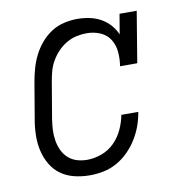

<svg xmlns="http://www.w3.org/2000/svg" viewBox="-67 -600 634 671"><g transform="rotate(-10 250.0 -265.0)"><path d="M200 8Q171 8 144.5 1.5Q118 -5 97 -20Q76 -35 62.5 -58Q49 -81 43 -107Q37 -133 37.5 -161.5Q38 -190 43 -218L65 -348Q69 -371 75.5 -394Q82 -417 93 -439Q104 -461 120.5 -480.5Q137 -500 158 -513.5Q179 -527 203 -532.5Q227 -538 250 -538Q272 -538 293.5 -533.5Q315 -529 333 -519Q351 -509 365 -493.5Q379 -478 387 -459L399 -530H460L430 -349H369Q373 -374 371 -399Q369 -424 356.5 -444Q344 -464 321.5 -473.5Q299 -483 274 -483Q256 -483 237.5 -479Q219 -475 202 -465Q185 -455 171.5 -441Q158 -427 148 -410Q138 -393 133 -375Q128 -357 125 -339L103 -209Q100 -190 99 -171Q98 -152 101 -133.5Q104 -115 111.5 -98.5Q119 -82 132 -70Q145 -58 162.5 -52.5Q180 -47 200 -47Q225 -47 251 -56.5Q277 -66 296.5 -85.5Q316 -105 327.5 -130Q339 -155 344 -181H404Q400 -156 391.5 -132.5Q383 -109 369.5 -87Q356 -65 337 -46Q318 -27 295.5 -14.5Q273 -2 248.5 3Q224 8 200 8Z"/></g></svg>

Font: Iosevka Curly Slab LtObl
Style: Regular
Weight: 300
Italic angle: -9°
Monospace: yes
Designer: Belleve Invis
Foundry: Belleve Invis
Version: Version 11.0.0; ttfautohint (v1.8.3)